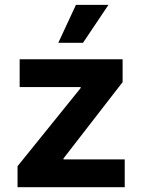

<svg xmlns="http://www.w3.org/2000/svg" viewBox="-20 -776 589 796"><path d="M52.7 -86.9 314.5 -411.1V-415H61.5V-530.3H488.3V-435.5L243.2 -119.1V-115.2H497.1V0H52.7ZM294.9 -755.9H429.7L324.2 -598.6H221.7Z"/></svg>

Font: Pretendard Std
Style: Bold
Weight: 700
Designer: Base glyphs from Inter by Rasmus Andersson; Hangeul glyphs from Noto Sans CJK(Source Han Sans) by Jang Soo-young and Kan
Foundry: Kil Hyung-jin
Version: Version 1.309